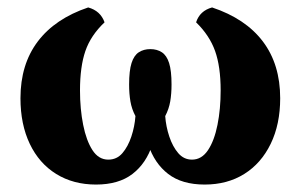

<svg xmlns="http://www.w3.org/2000/svg" viewBox="-20 -487 808 516"><path d="M238 9Q177 9 131 -19.5Q85 -48 60 -100.5Q35 -153 35 -223Q35 -314 81.5 -375.5Q128 -437 217 -467Q250 -458 261 -427Q224 -392 209.5 -350Q195 -308 195 -244Q195 -194 203.5 -151.5Q212 -109 228.5 -83.5Q245 -58 271 -58Q294 -58 309 -75.5Q324 -93 333 -120Q342 -147 344 -175Q334 -194 330.5 -214.5Q327 -235 327 -260Q327 -297 333.5 -317.5Q340 -338 353 -346.5Q366 -355 384 -355Q402 -355 415 -346.5Q428 -338 434.5 -317.5Q441 -297 441 -260Q441 -235 437.5 -214.5Q434 -194 424 -175Q426 -147 435 -120Q444 -93 459 -75.5Q474 -58 496 -58Q522 -58 539 -83.5Q556 -109 564.5 -151.5Q573 -194 573 -244Q573 -308 558 -350Q543 -392 507 -427Q517 -458 550 -467Q640 -437 686.5 -375.5Q733 -314 733 -223Q733 -153 707.5 -100.5Q682 -48 636.5 -19.5Q591 9 530 9Q469 9 432 -19.5Q395 -48 378.5 -98.5Q362 -149 362 -213H406Q406 -149 389.5 -98.5Q373 -48 336 -19.5Q299 9 238 9Z"/></svg>

Font: Vollkorn
Style: Bold
Weight: 700
Designer: Friedrich Althausen
Foundry: Friedrich Althausen
Version: Version 5.000